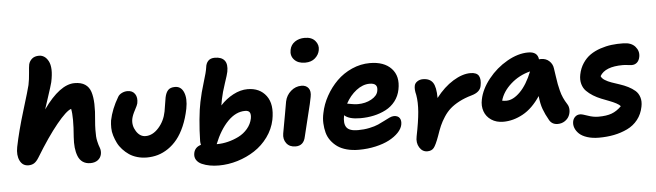

<svg xmlns="http://www.w3.org/2000/svg" viewBox="-53 -1053 4661 1364"><g transform="rotate(-5 2277.0 -371.5)"><path d="M115.2 -65.9Q73.2 -65.9 54 -105Q34.7 -144 45.9 -202.1Q68.4 -314 112.5 -457.8Q156.7 -601.6 164.1 -633.8Q172.4 -674.3 175.5 -718.5Q178.7 -762.7 182.1 -779.8Q188 -803.2 206.5 -819.1Q225.1 -835 256.8 -835Q276.4 -835 293.2 -824.2Q310.1 -813.5 322.8 -790Q335.4 -766.6 336.9 -729.7Q338.4 -692.9 327.1 -640.1Q318.8 -608.4 296.9 -542.7Q274.9 -477.1 267.1 -451.2Q386.2 -619.1 491.2 -619.1Q537.6 -619.1 565.9 -600.3Q594.2 -581.5 605.7 -546.1Q617.2 -510.7 618.9 -459.5Q620.6 -408.2 613.8 -342.8Q610.4 -306.6 610.1 -276.9Q609.9 -247.1 610.8 -229.5Q611.8 -211.9 616.2 -192.9Q620.6 -173.8 622.8 -167Q625 -160.2 630.9 -144Q638.2 -123.5 633.8 -100.1Q628.4 -74.2 607.7 -58.6Q586.9 -43 554.2 -43Q522.5 -43 500.2 -58.3Q478 -73.7 467 -101.6Q456.1 -129.4 452.6 -163.1Q449.2 -196.8 452.1 -237.8Q463.9 -379.9 451.2 -439Q416 -427.7 345.7 -341.8Q275.4 -255.9 189 -113.8Q171.9 -86.4 155 -76.2Q138.2 -65.9 115.2 -65.9Z M957.5 -47.9Q921.4 -47.9 888.9 -57.4Q856.4 -66.9 832 -83.5Q807.6 -100.1 786.9 -122.6Q766.1 -145 753.4 -170.7Q740.7 -196.3 732.2 -224.1Q723.6 -252 723.4 -279.3Q723.1 -306.6 726.6 -332Q743.2 -413.1 791.5 -494.1Q799.8 -509.8 819.3 -519.8Q838.9 -529.8 860.8 -529.8Q896 -529.8 913.6 -504.2Q931.2 -478.5 922.9 -437Q920.4 -424.8 901.9 -390.6Q883.3 -356.4 877.9 -330.1Q869.1 -283.2 895.3 -241.7Q921.4 -200.2 961.9 -200.2Q1012.2 -200.2 1054.9 -247.6Q1097.7 -294.9 1110.8 -362.8Q1115.2 -385.3 1119.4 -415.8Q1123.5 -446.3 1127 -461.9Q1134.3 -496.1 1150.4 -512.9Q1166.5 -529.8 1199.7 -529.8Q1243.2 -529.8 1261.7 -485.1Q1280.3 -440.4 1266.6 -369.1Q1252.9 -300.8 1229.2 -246.3Q1205.6 -191.9 1176 -155.3Q1146.5 -118.7 1110.4 -94.2Q1074.2 -69.8 1036.4 -58.8Q998.5 -47.9 957.5 -47.9Z M1462.4 53.2Q1428.2 53.2 1397.7 47.6Q1367.2 42 1341.3 30.5Q1315.4 19 1302.7 -1.7Q1290 -22.5 1295.4 -49.8Q1303.7 -91.3 1347.7 -104Q1344.2 -117.7 1344.2 -130.9Q1345.7 -207.5 1353 -284.2Q1360.4 -360.8 1370.6 -408.2Q1383.8 -473.6 1406.2 -545.4Q1428.7 -617.2 1432.6 -647.9Q1435.5 -677.2 1451.9 -694.6Q1468.3 -711.9 1499.5 -711.9Q1547.4 -711.9 1568.6 -685.3Q1589.8 -658.7 1579.6 -605Q1576.2 -586.4 1554.9 -523.7Q1533.7 -460.9 1524.4 -414.1Q1517.1 -374 1516.6 -370.1Q1557.1 -414.6 1608.9 -441.9Q1660.6 -469.2 1711.4 -469.2Q1798.3 -469.2 1844.2 -408Q1890.1 -346.7 1868.7 -236.8Q1855 -170.9 1814.7 -115.5Q1774.4 -60.1 1718.5 -23.7Q1662.6 12.7 1596.2 33Q1529.8 53.2 1462.4 53.2ZM1459.5 -99.1H1458.5H1464.4Q1501.5 -99.1 1541 -108.9Q1580.6 -118.7 1617.7 -137.2Q1654.8 -155.8 1681.9 -187.7Q1709 -219.7 1717.3 -259.8Q1722.2 -287.1 1714.4 -302Q1706.5 -316.9 1680.7 -316.9Q1614.7 -316.9 1557.1 -258.1Q1499.5 -199.2 1459.5 -99.1Z M2136.2 -621.1Q2085.9 -621.1 2059.1 -650.1Q2032.2 -679.2 2041 -721.2Q2048.3 -756.8 2077.6 -776.9Q2106.9 -796.9 2147.9 -796.9Q2198.2 -796.9 2222.9 -767.1Q2247.6 -737.3 2240.2 -701.2Q2234.4 -668.9 2207.5 -645Q2180.7 -621.1 2136.2 -621.1ZM2017.1 -34.2Q1974.1 -34.2 1951.9 -63.5Q1929.7 -92.8 1937 -133.8Q1950.2 -201.2 1961.2 -267.6Q1972.2 -334 1977.1 -357.9Q1986.3 -401.9 2019.5 -430.9Q2052.7 -460 2095.2 -460Q2128.4 -460 2145.3 -437.7Q2162.1 -415.5 2153.8 -375Q2149.4 -346.2 2120.6 -232.2Q2091.8 -118.2 2087.9 -98.1Q2075.2 -34.2 2017.1 -34.2Z M2462.9 28.8Q2415.5 28.8 2376.7 18.3Q2337.9 7.8 2311 -11.2Q2284.2 -30.3 2264.9 -56.4Q2245.6 -82.5 2237.3 -113.8Q2229 -145 2227.3 -180.4Q2225.6 -215.8 2233.9 -252.9Q2246.1 -314.9 2278.3 -373Q2310.5 -431.2 2356.7 -477.1Q2402.8 -522.9 2464.8 -550.5Q2526.9 -578.1 2592.8 -578.1Q2694.3 -578.1 2746.3 -522.7Q2798.3 -467.3 2779.8 -374Q2770.5 -326.7 2742.9 -291Q2715.3 -255.4 2675.3 -234.6Q2635.3 -213.9 2589.6 -203.9Q2543.9 -193.8 2492.7 -193.8Q2411.6 -193.8 2378.9 -225.1V-224.1Q2367.2 -166.5 2387.2 -138.7Q2407.2 -110.8 2467.8 -110.8Q2511.7 -110.8 2550.3 -118.9Q2588.9 -127 2614.3 -138.2Q2639.6 -149.4 2660.4 -160.6Q2681.2 -171.9 2699 -179.9Q2716.8 -188 2730.5 -188Q2759.3 -188 2771.5 -169.9Q2783.7 -151.9 2777.8 -122.1Q2772 -93.8 2746.1 -66.7Q2720.2 -39.6 2679.9 -18.3Q2639.6 2.9 2582.5 15.9Q2525.4 28.8 2462.9 28.8ZM2578.6 -432.1Q2529.8 -432.1 2483.6 -396.5Q2437.5 -360.8 2407.7 -305.2Q2412.1 -305.2 2436.8 -300Q2461.4 -294.9 2482.9 -294.9Q2538.1 -294.9 2580.3 -318.4Q2622.6 -341.8 2628.9 -376Q2641.1 -432.1 2578.6 -432.1Z M2946.3 82Q2911.1 82 2890.4 48.6Q2869.6 15.1 2879.4 -30.8Q2900.4 -134.3 2906 -202.6Q2911.6 -271 2902.3 -324.2Q2892.1 -363.8 2897.5 -389.2Q2900.9 -407.7 2918.5 -419.4Q2936 -431.2 2958.5 -431.2Q3007.3 -431.2 3029.3 -399.7Q3051.3 -368.2 3051.3 -289.1Q3108.4 -363.3 3174.8 -404.1Q3241.2 -444.8 3298.3 -444.8Q3343.8 -444.8 3358.2 -419.7Q3372.6 -394.5 3363.3 -348.1Q3355 -303.2 3292.5 -286.1Q3242.7 -272 3203.9 -251.5Q3165 -231 3139.2 -208Q3113.3 -185.1 3092.3 -152.8Q3071.3 -120.6 3058.3 -90.8Q3045.4 -61 3031.2 -19Q3008.8 42.5 2992.9 62.3Q2977.1 82 2946.3 82Z M3502.9 -80.1Q3452.6 -80.1 3417 -104Q3381.3 -127.9 3367.7 -167Q3354 -206.1 3363.8 -251Q3378.4 -324.2 3435.1 -395.3Q3491.7 -466.3 3569.6 -510.7Q3647.5 -555.2 3720.2 -555.2Q3787.1 -555.2 3793 -500Q3796.9 -501 3807.1 -501Q3842.3 -501 3865.7 -479.5Q3889.2 -458 3893.1 -426.8Q3896 -408.2 3901.6 -369.4Q3907.2 -330.6 3910.6 -312.7Q3914.1 -294.9 3921.1 -266.4Q3928.2 -237.8 3939 -213.9Q3949.7 -189.9 3965.8 -165Q3977.5 -147 3977.5 -123.5Q3977.5 -100.1 3967.5 -79.6Q3957.5 -59.1 3935.8 -44.9Q3914.1 -30.8 3886.2 -30.8Q3846.2 -30.8 3827.1 -63Q3801.3 -107.9 3787.4 -146.5Q3773.4 -185.1 3768.1 -240.2Q3711.9 -155.8 3642.6 -117.9Q3573.2 -80.1 3502.9 -80.1ZM3537.1 -227.1Q3585 -227.1 3635.3 -277.3Q3685.5 -327.6 3722.2 -419.9Q3643.1 -399.9 3583.7 -346.9Q3524.4 -293.9 3506.8 -230Q3520 -227.1 3537.1 -227.1Z M4169.4 91.8Q4122.6 91.8 4086.2 80.1Q4049.8 68.4 4029.5 49.3Q4009.3 30.3 4000.5 7.1Q3991.7 -16.1 3996.6 -40Q4000.5 -59.1 4014.6 -72Q4028.8 -85 4049.3 -85Q4064.9 -85 4103.3 -71Q4141.6 -57.1 4178.7 -57.1Q4236.3 -57.1 4272.9 -70.6Q4309.6 -84 4342.8 -117.2Q4334.5 -128.9 4313 -140.1Q4291.5 -151.4 4265.1 -161.4Q4238.8 -171.4 4208.7 -183.3Q4178.7 -195.3 4152.3 -211.7Q4126 -228 4105.7 -248.3Q4085.4 -268.6 4076.9 -299.1Q4068.4 -329.6 4075.7 -366.2Q4084.5 -411.1 4107.9 -446.3Q4131.3 -481.4 4162.8 -503.2Q4194.3 -524.9 4234.9 -538.6Q4275.4 -552.2 4315.4 -557.1Q4355.5 -562 4399.4 -561Q4456.1 -560.5 4483.9 -528.6Q4511.7 -496.6 4504.4 -456.1Q4499.5 -429.7 4484.1 -415.8Q4468.8 -401.9 4446.3 -401.9Q4438 -401.9 4417.7 -404.5Q4397.5 -407.2 4382.3 -407.2Q4255.9 -407.2 4218.8 -342.8Q4224.6 -326.7 4245.1 -313.7Q4265.6 -300.8 4292.2 -291.5Q4318.8 -282.2 4349.6 -272.2Q4380.4 -262.2 4408 -248.3Q4435.5 -234.4 4456.8 -216.1Q4478 -197.8 4487.3 -168.2Q4496.6 -138.7 4488.8 -101.1Q4478.5 -48.3 4448 -9.8Q4417.5 28.8 4372.6 50.3Q4327.6 71.8 4277.3 81.8Q4227.1 91.8 4169.4 91.8Z"/></g></svg>

Font: Shantell Sans Irregular Bouncy
Style: Bold Italic
Weight: 700
Italic angle: -11.31°
Designer: Stephen Nixon, Anya Danilova, Shantell Martin
Foundry: Arrow Type
Version: Version 1.006;[9816181b4]